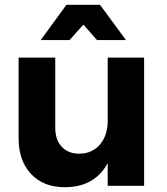

<svg xmlns="http://www.w3.org/2000/svg" viewBox="-20 -780 700 806"><path d="M330.1 -676.8 272 -611.8H150.9L258.8 -759.8H399.9L508.8 -611.8H387.2ZM432.1 -538.1H585V0H432.1V-95.2Q377 5.9 252 5.9Q162.6 5.9 110.4 -49.6Q58.1 -105 58.1 -200.2V-538.1H211.9V-244.1Q211.9 -193.4 239 -164.1Q266.1 -134.8 313 -134.8Q367.7 -135.3 399.9 -173.8Q432.1 -212.4 432.1 -272Z"/></svg>

Font: Montserrat arm SemiBold
Style: Regular
Weight: 600
Designer: Julieta Ulanovsky
Foundry: Julieta Ulanovsky
Version: Version 6.000;PS 006.000;hotconv 1.0.88;makeotf.lib2.5.64775